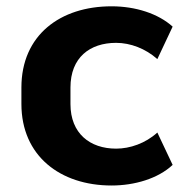

<svg xmlns="http://www.w3.org/2000/svg" viewBox="-20 -569 576 600"><path d="M328.6 10.7C400.4 10.7 473.6 -10.7 519.5 -53.7L471.7 -154.8C434.6 -121.1 386.2 -104.5 342.8 -104.5C261.2 -104.5 200.2 -151.9 200.2 -243.7V-295.4C200.2 -389.2 260.7 -435.1 342.8 -435.1C387.7 -435.1 435.1 -417 471.7 -384.3L519.5 -485.8C474.6 -526.4 403.8 -549.3 328.6 -549.3C168.5 -549.3 46.9 -459.5 46.9 -295.4V-244.1C46.9 -82 168 10.7 328.6 10.7Z"/></svg>

Font: Winston
Style: Bold
Weight: 700
Designer: Vernon Adams, Kim Jin-seong, David Berlow, Cristiano Sobral
Foundry: The Winston Project Authors
Version: Version 3.004